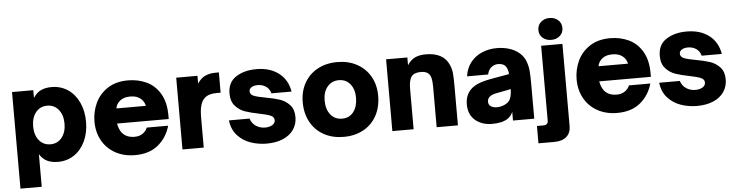

<svg xmlns="http://www.w3.org/2000/svg" viewBox="-53 -1047 5801 1511"><g transform="rotate(-5 2847.0 -291.5)"><path d="M615 -283Q615 -198 583.5 -130.5Q552 -63 496 -25.5Q440 12 368 12Q320 12 285 -4Q250 -20 223 -61V196H55V-567H223V-506Q250 -547 285 -563Q320 -579 368 -579Q440 -579 496 -541.5Q552 -504 583.5 -436.5Q615 -369 615 -283ZM197 -283Q197 -215 231 -173Q265 -131 321 -131Q377 -131 411 -173.5Q445 -216 445 -283Q445 -351 411 -393.5Q377 -436 321 -436Q265 -436 231 -394Q197 -352 197 -283Z M681 -279Q681 -355 712.5 -423.5Q744 -492 809.5 -535.5Q875 -579 972 -579Q1051 -579 1117.5 -548Q1184 -517 1224.5 -449Q1265 -381 1265 -277V-248H857Q860 -227 868 -207.5Q876 -188 886 -175Q920 -132 986 -132Q1023 -132 1049.5 -150Q1076 -168 1087 -196H1256Q1230 -104 1160 -46Q1090 12 977 12Q889 12 821.5 -25.5Q754 -63 717.5 -129Q681 -195 681 -279ZM1095 -367Q1088 -398 1068 -418Q1035 -451 978 -451Q921 -451 888 -418Q867 -397 862 -367Z M1352 0V-567H1520V-506Q1547 -547 1582 -563Q1617 -579 1665 -579H1690V-419H1658Q1594 -419 1562 -389Q1540 -368 1530 -332Q1520 -296 1520 -239V0Z M1736 -196H1899Q1912 -156 1944 -135.5Q1976 -115 2015 -115Q2050 -115 2072.5 -129Q2095 -143 2095 -166Q2095 -192 2067 -204Q2039 -216 1978 -228Q1911 -241 1867 -256.5Q1823 -272 1791 -308Q1759 -344 1759 -406Q1759 -494 1824 -536.5Q1889 -579 1987 -579Q2092 -579 2161.5 -526.5Q2231 -474 2247 -379H2088Q2077 -417 2049 -435Q2021 -453 1986 -453Q1955 -453 1936.5 -441Q1918 -429 1918 -410Q1918 -384 1946.5 -372.5Q1975 -361 2037 -350Q2105 -338 2150 -323Q2195 -308 2227.5 -273Q2260 -238 2260 -177Q2260 -121 2230.5 -78Q2201 -35 2146 -11.5Q2091 12 2017 12Q1952 12 1891.5 -8.5Q1831 -29 1788 -75.5Q1745 -122 1736 -196Z M2327 -287Q2327 -373 2364.5 -439.5Q2402 -506 2469.5 -542.5Q2537 -579 2625 -579Q2713 -579 2780.5 -542Q2848 -505 2885.5 -439Q2923 -373 2923 -287Q2923 -198 2886 -130Q2849 -62 2781.5 -25Q2714 12 2625 12Q2537 12 2469.5 -25Q2402 -62 2364.5 -130Q2327 -198 2327 -287ZM2748 -287Q2748 -354 2714.5 -395Q2681 -436 2625 -436Q2569 -436 2534.5 -395Q2500 -354 2500 -287Q2500 -216 2534 -174Q2568 -132 2625 -132Q2682 -132 2715 -174.5Q2748 -217 2748 -287Z M3010 0V-567H3178V-506Q3205 -547 3240 -563Q3275 -579 3323 -579Q3463 -579 3506 -481Q3521 -448 3524.5 -414.5Q3528 -381 3528 -317V0H3360V-319Q3360 -361 3354.5 -385Q3349 -409 3336 -423Q3316 -444 3274 -444Q3220 -444 3199 -415Q3178 -387 3178 -319V0Z M3612 -159Q3612 -249 3683 -296Q3710 -313 3742.5 -323Q3775 -333 3817 -341L3964 -367Q3961 -410 3941 -433Q3922 -453 3884 -453Q3854 -453 3830 -433Q3806 -413 3800 -378H3633Q3643 -446 3680.5 -491Q3718 -536 3771.5 -557.5Q3825 -579 3885 -579Q3937 -579 3982.5 -565Q4028 -551 4061 -523Q4094 -495 4109 -457Q4124 -419 4127.5 -378Q4131 -337 4131 -269V0H3963V-69Q3949 -36 3923 -18Q3880 12 3798 12Q3717 12 3664.5 -32.5Q3612 -77 3612 -159ZM3908 -129Q3941 -144 3953 -171Q3965 -198 3967 -248L3864 -228Q3836 -223 3820.5 -217Q3805 -211 3795 -201Q3780 -186 3780 -165Q3780 -140 3799 -127.5Q3818 -115 3847 -115Q3877 -115 3908 -129Z M4147 196V59H4199Q4235 59 4235 24V-567H4403V82Q4403 136 4369 166Q4335 196 4273 196ZM4224 -692Q4224 -731 4251.5 -755Q4279 -779 4319 -779Q4359 -779 4386.5 -755Q4414 -731 4414 -692Q4414 -653 4386.5 -629.5Q4359 -606 4319 -606Q4279 -606 4251.5 -629.5Q4224 -653 4224 -692Z M4490 -279Q4490 -355 4521.5 -423.5Q4553 -492 4618.5 -535.5Q4684 -579 4781 -579Q4860 -579 4926.5 -548Q4993 -517 5033.5 -449Q5074 -381 5074 -277V-248H4666Q4669 -227 4677 -207.5Q4685 -188 4695 -175Q4729 -132 4795 -132Q4832 -132 4858.5 -150Q4885 -168 4896 -196H5065Q5039 -104 4969 -46Q4899 12 4786 12Q4698 12 4630.5 -25.5Q4563 -63 4526.5 -129Q4490 -195 4490 -279ZM4904 -367Q4897 -398 4877 -418Q4844 -451 4787 -451Q4730 -451 4697 -418Q4676 -397 4671 -367Z M5135 -196H5298Q5311 -156 5343 -135.5Q5375 -115 5414 -115Q5449 -115 5471.5 -129Q5494 -143 5494 -166Q5494 -192 5466 -204Q5438 -216 5377 -228Q5310 -241 5266 -256.5Q5222 -272 5190 -308Q5158 -344 5158 -406Q5158 -494 5223 -536.5Q5288 -579 5386 -579Q5491 -579 5560.5 -526.5Q5630 -474 5646 -379H5487Q5476 -417 5448 -435Q5420 -453 5385 -453Q5354 -453 5335.5 -441Q5317 -429 5317 -410Q5317 -384 5345.5 -372.5Q5374 -361 5436 -350Q5504 -338 5549 -323Q5594 -308 5626.5 -273Q5659 -238 5659 -177Q5659 -121 5629.5 -78Q5600 -35 5545 -11.5Q5490 12 5416 12Q5351 12 5290.5 -8.5Q5230 -29 5187 -75.5Q5144 -122 5135 -196Z"/></g></svg>

Font: Open Sauce One Black
Style: Regular
Weight: 900
Designer: Alfredo Marco Pradil
Foundry: Creative Sauce Fz LLC
Version: Version 1.477